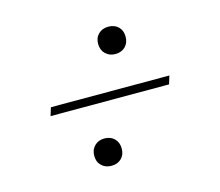

<svg xmlns="http://www.w3.org/2000/svg" viewBox="-69 -523 672 587"><g transform="rotate(-15 267.0 -229.0)"><path d="M84 -243H459L451 -217H76ZM317 -435.5Q336.5 -435.5 348.5 -423.8Q360.5 -412 360.5 -392.5Q360.5 -373 348.5 -361Q336.5 -349 317 -349Q298 -349 285.8 -361Q273.5 -373 273.5 -392.5Q273.5 -412 285.8 -423.8Q298 -435.5 317 -435.5ZM217 -108.5Q236.5 -108.5 248.5 -96.5Q260.5 -84.5 260.5 -65Q260.5 -45.5 248.5 -33.8Q236.5 -22 217 -22Q198 -22 185.8 -33.8Q173.5 -45.5 173.5 -65Q173.5 -84.5 185.8 -96.5Q198 -108.5 217 -108.5Z"/></g></svg>

Font: Newsreader ExtraLight
Style: Italic
Weight: 250
Italic angle: -17°
Designer: Hugues Gentile
Foundry: Production Type
Version: Version 1.003